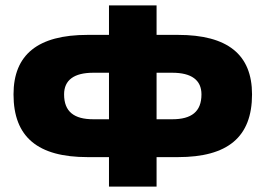

<svg xmlns="http://www.w3.org/2000/svg" viewBox="-20 -690 982 710"><path d="M559 0V-109H638C822 -109 912 -183 912 -341C912 -488 822 -561 638 -561H559V-670H383V-561H304C120 -561 30 -488 30 -341C30 -183 120 -109 304 -109H383V0ZM217 -341C217 -394 254 -421 325 -421H383V-249H325C254 -249 217 -277 217 -341ZM559 -249V-421H617C688 -421 725 -394 725 -341C725 -277 688 -249 617 -249Z"/></svg>

Font: LT Wave Black
Style: Regular
Weight: 900
Designer: Daniel Lyons
Version: Version 2.5 (Glyphs App)